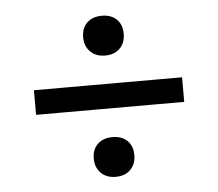

<svg xmlns="http://www.w3.org/2000/svg" viewBox="-42 -586 651 574"><g transform="rotate(-5 284.0 -298.5)"><path d="M61.8 -261.9V-335.7Q108.8 -335.7 152.8 -335.7Q196.8 -335.7 234.9 -335.7H333.3Q371.8 -335.7 415.6 -335.7Q459.5 -335.7 506.4 -335.7V-261.9Q459.5 -261.9 415.6 -261.9Q371.8 -261.9 333.3 -261.9H234.9Q196.8 -261.9 152.8 -261.9Q108.8 -261.9 61.8 -261.9ZM282.8 -56.5Q255.4 -56.5 238.8 -73.1Q222.2 -89.8 222.2 -116.5Q222.2 -143.9 238.8 -159.8Q255.4 -175.7 283.1 -175.7Q311.5 -175.7 327.7 -159.8Q344 -143.9 344 -116.5Q344 -89.8 327.7 -73.1Q311.5 -56.5 282.8 -56.5ZM283 -420.5Q255.3 -420.5 238.8 -437.2Q222.2 -453.9 222.2 -480.5Q222.2 -507.9 238.8 -523.9Q255.4 -539.9 283.2 -539.9Q311.5 -539.9 327.7 -523.9Q344 -507.9 344 -480.5Q344 -453.9 327.7 -437.2Q311.5 -420.5 283 -420.5Z"/></g></svg>

Font: Commissioner Thin
Style: Regular
Weight: 100
Designer: Kostas Bartsokas
Foundry: Kostas Bartsokas
Version: Version 1.001;gftools[0.9.23]